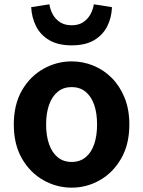

<svg xmlns="http://www.w3.org/2000/svg" viewBox="-20 -859 666 893"><path d="M313.3 13.8Q243.3 13.8 181.6 -21.1Q119.9 -55.9 82 -121.7Q44.2 -187.5 44.2 -279.9Q44.2 -372.8 82 -438.4Q119.9 -503.9 181.6 -538.7Q243.3 -573.5 313.3 -573.5Q365.7 -573.5 414.1 -553.9Q462.4 -534.2 500 -496.4Q537.6 -458.5 559.6 -404.2Q581.6 -349.8 581.6 -279.9Q581.6 -187.5 543.6 -121.7Q505.7 -55.9 444.5 -21.1Q383.3 13.8 313.3 13.8ZM313.3 -105.8Q351.3 -105.8 377.9 -127.3Q404.5 -148.9 418 -188.2Q431.5 -227.4 431.5 -279.9Q431.5 -332.7 418 -371.7Q404.5 -410.7 377.9 -432.3Q351.3 -454 313.3 -454Q275.2 -454 248.7 -432.3Q222.1 -410.7 208.3 -371.7Q194.5 -332.7 194.5 -279.9Q194.5 -227.4 208.3 -188.2Q222.1 -148.9 248.7 -127.3Q275.2 -105.8 313.3 -105.8ZM313.3 -648.1Q249.7 -648.1 208.7 -672.5Q167.7 -696.9 147.6 -737.2Q127.6 -777.4 125 -825.7L209.6 -839Q213.6 -813.3 226 -791.2Q238.3 -769.2 260 -755.3Q281.6 -741.5 313.3 -741.5Q344.9 -741.5 366.2 -755.3Q387.4 -769.2 399.9 -791.2Q412.4 -813.3 416.4 -839L500.8 -825.7Q499.1 -777.4 479 -737.2Q458.9 -696.9 418.4 -672.5Q377.9 -648.1 313.3 -648.1Z"/></svg>

Font: Noto Sans TC
Style: Regular
Weight: 100
Designer: Ryoko NISHIZUKA 西塚涼子 (kana, bopomofo & ideographs); Paul D. Hunt (Latin, Greek & Cyrillic); Sandoll Communications 산돌커뮤니
Foundry: Adobe
Version: Version 2.004;hotconv 1.0.118;makeotfexe 2.5.65603